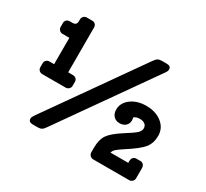

<svg xmlns="http://www.w3.org/2000/svg" viewBox="-140 -911 1205 1123"><g transform="rotate(30 462.0 -350.0)"><path d="M279 -312Q279 -300 270 -291.5Q261 -283 248 -283H92Q78 -283 69.5 -291.5Q61 -300 61 -312V-339Q61 -352 69.5 -360Q78 -368 92 -368H122V-546H76Q63 -546 54.5 -555Q46 -564 46 -576V-603Q46 -615 54.5 -623Q63 -631 76 -631H95Q122 -631 122 -659V-670Q122 -683 130.5 -691.5Q139 -700 152 -700H188Q201 -700 209 -691.5Q217 -683 217 -670V-368H248Q262 -368 270.5 -360Q279 -352 279 -339ZM720 -677Q720 -666 710 -652L272 -30Q260 -12 250 -6Q240 0 222 0H190Q161 0 161 -24Q161 -34 171 -48L609 -670Q621 -688 631 -694Q641 -700 659 -700H691Q720 -700 720 -677ZM842 -130Q855 -130 863 -121Q871 -112 871 -98V-30Q871 -17 862 -8.5Q853 0 841 0H598Q586 0 577 -9Q568 -18 568 -30V-61Q568 -116 589.5 -148Q611 -180 675 -221Q731 -256 747.5 -271.5Q764 -287 764 -305Q764 -322 751.5 -332Q739 -342 717 -342Q691 -342 678 -329Q681 -322 681 -311Q681 -288 665.5 -274Q650 -260 625 -260Q600 -260 584.5 -276.5Q569 -293 569 -320Q569 -366 610 -396.5Q651 -427 712 -427Q776 -427 817.5 -394Q859 -361 859 -309Q859 -260 833 -227Q807 -194 724 -141Q695 -122 682.5 -111Q670 -100 666 -85H786V-98Q786 -112 794 -121Q802 -130 815 -130Z"/></g></svg>

Font: Solway
Style: Bold
Weight: 700
Designer: Mariya V. Pigoulevskaya
Foundry: The Northern Block Ltd.
Version: Version 1.000;hotconv 1.0.109;makeotfexe 2.5.65596